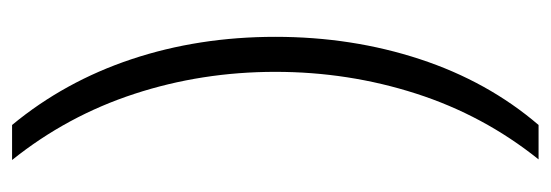

<svg xmlns="http://www.w3.org/2000/svg" viewBox="-317 -437 912 318"><g transform="rotate(-90 139.0 -278.0)"><path d="M237 -278Q237 -151 200 -38.5Q163 74 91 158H34Q107 67 143 -45Q179 -157 179 -278Q179 -400 142.5 -511.5Q106 -623 33 -714H91Q163 -627 200 -516Q237 -405 237 -278Z"/></g></svg>

Font: Noto Sans Canadian Aboriginal Light
Style: Regular
Weight: 300
Designer: Monotype Design Team, Typotheque's Kevin King
Foundry: Monotype Imaging Inc.
Version: Version 2.004; ttfautohint (v1.8.4.7-5d5b)